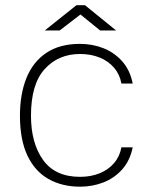

<svg xmlns="http://www.w3.org/2000/svg" viewBox="-20 -692 580 722"><path d="M281 -527Q327.5 -527 368.8 -510.8Q410 -494.5 439.5 -461.5Q469 -428.5 479 -378H436.5Q430.5 -412 409.2 -437Q388 -462 355 -475.5Q322 -489 281 -489Q199.5 -489 148 -432.2Q96.5 -375.5 96.5 -257Q96.5 -154 142 -90.5Q187.5 -27 281 -27Q322 -27 355 -40.5Q388 -54 409.2 -79Q430.5 -104 436.5 -138H479Q469 -88 439.5 -55Q410 -22 368.8 -6Q327.5 10 281 10Q213.5 10 162.5 -18.8Q111.5 -47.5 83.2 -106.8Q55 -166 55 -257Q55 -338 79.5 -398.8Q104 -459.5 154.2 -493.2Q204.5 -527 281 -527ZM356.5 -577.5 282.5 -637.5 204.5 -577.5H148.5L267.5 -672.5H299.5L416.5 -577.5Z"/></svg>

Font: Public Sans Thin
Style: Regular
Weight: 100
Designer: The Public Sans project authors (U.S. Web Design System). Libre Franklin designed by Pablo Impallari and Rodrigo Fuenzal
Version: Version 1.008